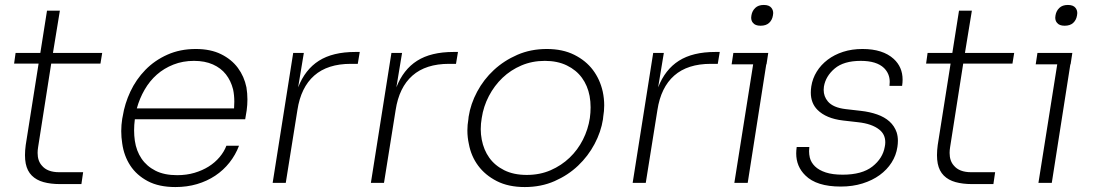

<svg xmlns="http://www.w3.org/2000/svg" viewBox="-20 -739 4432 776"><path d="M187 -482 134 -144Q132 -132 132 -121Q132 -89 149 -70Q171 -43 219 -43H316L309 5H222Q185 5 156 -3Q127 -11 108.5 -29.5Q90 -48 84 -78Q81 -93 81 -112Q81 -131 84 -153L136 -482H37L43 -525H143L170 -696H222L194 -525H393L386 -482Z M689 17Q622 17 577 -7Q532 -31 506.5 -70Q481 -109 474 -159Q470 -184 470 -209Q470 -234 474 -259L476 -269Q484 -320 507 -369Q530 -418 567.5 -456.5Q605 -495 656.5 -518Q708 -541 771 -541Q831 -541 873.5 -520Q916 -499 941.5 -464.5Q967 -430 976 -386Q980 -362 980 -337Q980 -315 977 -293L971 -257H525Q522 -234 522 -212Q522 -191 525 -170Q531 -129 552 -98Q573 -67 608.5 -49Q644 -31 696 -31Q734 -31 766 -40.5Q798 -50 823.5 -66Q849 -82 867.5 -104Q886 -126 895 -150H946Q932 -113 907.5 -82Q883 -51 850 -29Q817 -7 776.5 5Q736 17 689 17ZM764 -493Q719 -493 681 -478Q643 -463 614 -437.5Q585 -412 564.5 -376.5Q544 -341 533 -301H926Q927 -315 927 -328Q927 -355 922 -378Q913 -413 893 -438.5Q873 -464 840.5 -478.5Q808 -493 764 -493Z M1082 0 1165 -525H1208L1185 -386Q1213 -458 1269 -493.5Q1325 -529 1416 -529H1434L1426 -481H1398Q1304 -481 1250 -433.5Q1196 -386 1182 -294L1135 0Z M1479 0 1562 -525H1605L1582 -386Q1610 -458 1666 -493.5Q1722 -529 1813 -529H1831L1823 -481H1795Q1701 -481 1647 -433.5Q1593 -386 1579 -294L1532 0Z M2101 17Q2035 17 1988 -7Q1941 -31 1912.5 -69.5Q1884 -108 1875 -157Q1869 -184 1869 -212Q1869 -234 1873 -257L1874 -267Q1882 -319 1908.5 -368.5Q1935 -418 1976 -456Q2017 -494 2071 -517.5Q2125 -541 2190 -541Q2254 -541 2301 -517.5Q2348 -494 2376.5 -456Q2405 -418 2416 -369Q2422 -341 2422 -313Q2422 -290 2418 -267L2417 -257Q2409 -206 2383 -157Q2357 -108 2316.5 -69.5Q2276 -31 2221.5 -7Q2167 17 2101 17ZM2109 -32Q2162 -32 2205.5 -51Q2249 -70 2282 -101.5Q2315 -133 2336 -174.5Q2357 -216 2364 -262Q2367 -284 2367 -305Q2367 -329 2363 -351Q2355 -393 2332 -424.5Q2309 -456 2271 -474.5Q2233 -493 2182 -493Q2131 -493 2087.5 -474.5Q2044 -456 2011 -424.5Q1978 -393 1956 -351Q1934 -309 1927 -262Q1923 -239 1923 -217Q1923 -196 1927 -175Q1935 -133 1957.5 -101.5Q1980 -70 2018 -51Q2056 -32 2109 -32Z M2537 0 2620 -525H2663L2640 -386Q2668 -458 2724 -493.5Q2780 -529 2871 -529H2889L2881 -481H2853Q2759 -481 2705 -433.5Q2651 -386 2637 -294L2590 0Z M2948 0 3024 -479H2937L2944 -525H3085L3078 -479H3077L3002 0ZM3054 -635Q3032 -635 3023 -647Q3016 -655 3016 -668Q3016 -672 3017 -677Q3020 -695 3032.5 -707Q3045 -719 3067 -719Q3089 -719 3098 -707Q3105 -698 3105 -686Q3105 -682 3104 -677Q3101 -658 3088.5 -646.5Q3076 -635 3054 -635Z M3378 15Q3280 15 3235 -30Q3198 -66 3198 -119Q3198 -131 3200 -145H3251Q3250 -136 3250 -128Q3250 -115 3253 -102Q3258 -82 3274 -66.5Q3290 -51 3317.5 -42Q3345 -33 3386 -33Q3464 -33 3506 -66Q3548 -99 3556 -146Q3558 -155 3558 -164Q3558 -196 3534 -215Q3504 -239 3448 -245L3387 -252Q3319 -260 3284 -295Q3257 -322 3257 -365Q3257 -377 3259 -390Q3264 -422 3281 -449.5Q3298 -477 3325 -497.5Q3352 -518 3387.5 -529.5Q3423 -541 3466 -541Q3548 -541 3592 -501Q3628 -468 3628 -417Q3628 -405 3626 -392H3575Q3576 -400 3576 -408Q3576 -441 3553 -464Q3523 -493 3459 -493Q3390 -493 3353.5 -462Q3317 -431 3310 -389Q3309 -382 3309 -376Q3309 -349 3326 -329Q3347 -304 3398 -298L3459 -291Q3495 -287 3525 -276.5Q3555 -266 3575 -248Q3595 -230 3604 -204Q3609 -188 3609 -170Q3609 -158 3607 -145Q3602 -111 3583.5 -82Q3565 -53 3535.5 -31.5Q3506 -10 3466 2.5Q3426 15 3378 15Z M3873 -482 3820 -144Q3818 -132 3818 -121Q3818 -89 3835 -70Q3857 -43 3905 -43H4002L3995 5H3908Q3871 5 3842 -3Q3813 -11 3794.5 -29.5Q3776 -48 3770 -78Q3767 -93 3767 -112Q3767 -131 3770 -153L3822 -482H3723L3729 -525H3829L3856 -696H3908L3880 -525H4079L4072 -482Z M4177 0 4253 -479H4166L4173 -525H4314L4307 -479H4306L4231 0ZM4283 -635Q4261 -635 4252 -647Q4245 -655 4245 -668Q4245 -672 4246 -677Q4249 -695 4261.5 -707Q4274 -719 4296 -719Q4318 -719 4327 -707Q4334 -698 4334 -686Q4334 -682 4333 -677Q4330 -658 4317.5 -646.5Q4305 -635 4283 -635Z"/></svg>

Font: Sora ExtraLight
Style: Italic
Weight: 200
Designer: Jonathan Barnbrook, Juli√°n Moncada
Version: Version 1.000